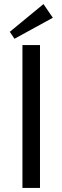

<svg xmlns="http://www.w3.org/2000/svg" viewBox="-20 -921 306 941"><path d="M90 -700H176V0H90ZM51 -731 28 -765 193 -901 239 -834Z"/></svg>

Font: Strait
Style: Regular
Weight: 400
Width: 3
Designer: Eduardo Rodriguez Tunni
Foundry: Eduardo Rodriguez Tunni
Version: Version 1.001